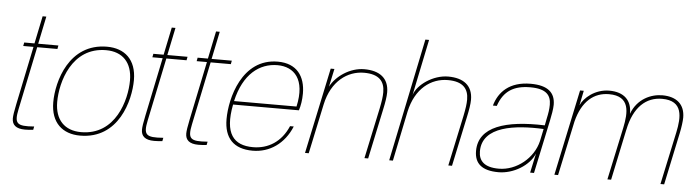

<svg xmlns="http://www.w3.org/2000/svg" viewBox="-46 -926 4127 1136"><g transform="rotate(5 2017.0 -358.0)"><path d="M78 -110 156 -485H276L280 -506H160L194 -670H172L138 -506H77L73 -485H134L62 -138C53 -96 49 -68 49 -53C49 -15 72 7 126 7C140 7 160 6 175 4L179 -16C75 -8 60 -23 78 -110Z M302 -173C302 -289 359 -503 564 -503C662 -503 720 -443 720 -337C720 -221 663 -7 458 -7C360 -7 302 -67 302 -173ZM279 -169C279 -47 350 14 454 14C683 14 743 -220 743 -341C743 -463 672 -524 568 -524C342 -524 279 -293 279 -169Z M845 -110 923 -485H1043L1047 -506H927L961 -670H939L905 -506H844L840 -485H901L829 -138C820 -96 816 -68 816 -53C816 -15 839 7 893 7C907 7 927 6 942 4L946 -16C842 -8 827 -23 845 -110Z M1108 -110 1186 -485H1306L1310 -506H1190L1224 -670H1202L1168 -506H1107L1103 -485H1164L1092 -138C1083 -96 1079 -68 1079 -53C1079 -15 1102 7 1156 7C1170 7 1190 6 1205 4L1209 -16C1105 -8 1090 -23 1108 -110Z M1582 -524C1368 -524 1309 -281 1309 -159C1309 -47 1365 14 1479 14C1579 14 1666 -45 1709 -150H1687C1646 -54 1569 -7 1479 -7C1364 -7 1306 -73 1340 -248H1731C1740 -275 1746 -311 1746 -349C1746 -451 1695 -524 1582 -524ZM1344 -269C1381 -432 1475 -503 1582 -503C1680 -503 1752 -434 1715 -269Z M1919 -510H1897L1789 0H1811L1874 -296C1904 -436 1998 -503 2096 -503C2186 -503 2219 -462 2219 -398C2219 -372 2215 -344 2206 -300L2142 0H2164L2227 -296C2236 -337 2242 -374 2242 -399C2242 -484 2186 -524 2096 -524C2011 -524 1929 -467 1896 -403Z M2462 -730H2440L2289 0H2311L2372 -296C2402 -436 2494 -503 2594 -503C2684 -503 2717 -462 2717 -398C2717 -372 2713 -344 2704 -300L2640 0H2662L2725 -296C2734 -337 2740 -374 2740 -399C2740 -484 2684 -524 2594 -524C2505 -524 2413 -460 2393 -397Z M3084 -524C2958 -524 2895 -458 2872 -376H2895C2926 -467 2986 -503 3084 -503C3180 -503 3207 -465 3207 -410C3207 -383 3203 -359 3196 -327L3188 -286C2956 -294 2796 -245 2796 -100C2796 -25 2841 14 2939 14C3027 14 3121 -42 3151 -116L3126 0H3149L3216 -316C3223 -349 3230 -388 3230 -412C3230 -483 3187 -524 3084 -524ZM2819 -100C2819 -250 3015 -272 3183 -264L3168 -192C3144 -88 3044 -7 2939 -7C2853 -7 2819 -43 2819 -100Z M3551 -524C3466 -524 3401 -467 3382 -422L3400 -510H3378L3270 0H3292L3361 -324C3392 -447 3462 -503 3551 -503C3678 -503 3671 -404 3652 -313L3585 0H3607L3671 -303V-302C3699 -440 3772 -503 3866 -503C3993 -503 3986 -404 3967 -313L3900 0H3922L3988 -312C3994 -340 4000 -381 4000 -403C4000 -481 3951 -524 3866 -524C3800 -524 3718 -490 3684 -398C3686 -478 3638 -524 3551 -524Z"/></g></svg>

Font: Nacelle Thin
Style: Italic
Weight: 100
Italic angle: -12°
Designer: Sora Sagano
Foundry: Sora Sagano
Version: Version 1.000;FEAKit 1.0